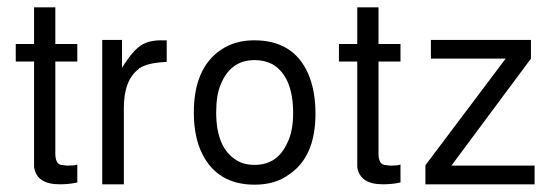

<svg xmlns="http://www.w3.org/2000/svg" viewBox="-20 -519 1518 524"><path d="M191 -399V-351H131V-100Q131 -73 146 -69L163 -67Q172 -67 179 -67.5Q186 -68 191 -70V-21Q177 -18 165.5 -17Q154 -16 143 -16Q80 -16 73 -63V-74V-351H23V-399H73V-499H131V-399Z M259 -410H313V-334Q331 -363 347 -380Q362 -396 379 -402.5Q396 -409 420 -409H435V-350Q385 -348 363 -334L360 -333L359 -331Q318 -301 318 -224V-16H259Z M674 -409Q781 -409 821 -318Q841 -272 841 -209Q841 -91 769 -43Q732 -15 675 -15Q574 -15 532 -99Q509 -145 509 -212Q509 -333 583 -383Q621 -409 674 -409ZM675 -355Q610 -355 583 -290Q576 -274 573 -254.5Q570 -235 570 -212Q570 -116 625 -82Q645 -69 675 -69Q738 -69 765 -131Q780 -162 780 -210Q780 -311 723 -344Q701 -355 675 -355Z M1073 -399V-351H1013V-100Q1013 -73 1028 -69L1045 -67Q1054 -67 1061 -67.5Q1068 -68 1073 -70V-21Q1059 -18 1047.5 -17Q1036 -16 1025 -16Q962 -16 955 -63V-74V-351H905V-399H955V-499H1013V-399Z M1429 -410V-359L1212 -67H1439V-16H1141V-68L1360 -359H1156V-410Z"/></svg>

Font: Ekushey Buriganga
Style: Regular
Weight: 400
Designer: Al Mamun Sumon
Foundry: Al Mamun Sumon
Version: Version 1.0